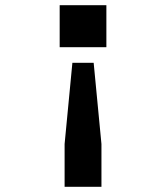

<svg xmlns="http://www.w3.org/2000/svg" viewBox="-20 -720 640 740"><path d="M210 -538V-700H390V-538ZM371 0H229V-165L259 -478H341L371 -165Z"/></svg>

Font: Fliege Mono Thin
Style: Regular
Weight: 100
Version: Version 0.020;Glyphs 3.3 (3306)